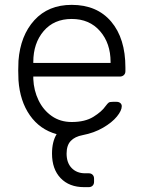

<svg xmlns="http://www.w3.org/2000/svg" viewBox="-20 -550 587 790"><path d="M496 -272V-257Q496 -247 489.5 -241Q483 -235 473 -235H117V-225Q119 -178 138.5 -137.5Q158 -97 193 -72.5Q228 -48 275 -48Q330 -48 364.5 -69.5Q399 -91 414 -113Q423 -125 427.5 -128Q432 -131 444 -131H460Q469 -131 475 -126Q481 -121 481 -113Q481 -95 461 -70.5Q441 -46 404 -24.5Q367 -3 320 6Q288 12 271 30Q254 48 254 82Q254 120 275 141.5Q296 163 330 163H345Q355 163 361 169Q367 175 367 185V198Q367 208 361 214Q355 220 345 220H326Q265 220 229.5 183Q194 146 194 82Q194 33 213 2Q144 -17 103 -75.5Q62 -134 56 -220L55 -260L56 -300Q64 -404 121.5 -467Q179 -530 275 -530Q379 -530 437.5 -461Q496 -392 496 -272ZM435 -291V-295Q435 -372 391.5 -422Q348 -472 275 -472Q202 -472 159.5 -422Q117 -372 117 -295V-291Z"/></svg>

Font: Hezaedrus Light
Style: Regular
Weight: 300
Designer: Hubert & Fischer
Foundry: Hubert & Fischer
Version: Version 1.10;September 3, 2019;FontCreator 11.5.0.2425 64-bi